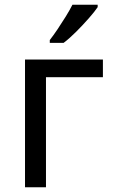

<svg xmlns="http://www.w3.org/2000/svg" viewBox="-20 -786 473 806"><path d="M412 -536V-462H173V0H85V-536ZM390 -756Q378 -738 353 -709.5Q328 -681 299.5 -652.5Q271 -624 247 -606H189V-618Q204 -637 221.5 -663Q239 -689 256 -716.5Q273 -744 284 -766H390Z"/></svg>

Font: RS Noto Sans
Style: Regular
Weight: 400
Designer: Monotype Design Team
Foundry: Monotype Imaging Inc.
Version: Version 3.10